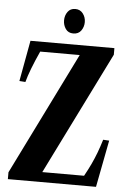

<svg xmlns="http://www.w3.org/2000/svg" viewBox="-62 -1001 702 1046"><g transform="rotate(5 289.0 -478.0)"><path d="M21.5 0V-37.5L352.5 -707.5H136.5Q112.5 -655 95.5 -610.8Q78.5 -566.5 70.5 -535.5L37.5 -538L78.5 -761.5H537.5V-725.5L205 -54.5H433.5Q454 -91.5 468.8 -123Q483.5 -154.5 495.8 -187Q508 -219.5 520 -259L553 -257L503.5 0ZM307 -821.5Q279.5 -821.5 265.2 -842Q251 -862.5 251 -888.5Q251 -915 265.5 -935.2Q280 -955.5 307 -955.5Q333.5 -955.5 349 -935.2Q364.5 -915 364.5 -888.5Q364.5 -862.5 350 -842Q335.5 -821.5 307 -821.5Z"/></g></svg>

Font: Libre Caslon Condensed
Style: Bold
Weight: 700
Designer: Pablo Impallari, Rodrigo Fuenzalida, Katja Schimmel, Ertekin Erdin
Foundry: Pablo Impallari, Rodrigo Fuenzalida
Version: Version 2.000; ttfautohint (v1.8.4.7-5d5b);gftools[0.9.33]